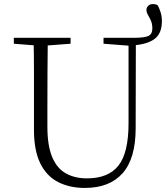

<svg xmlns="http://www.w3.org/2000/svg" viewBox="-20 -909 828 944"><path d="M397 15Q322 15 265.5 -14Q209 -43 178 -106Q147 -169 147 -271V-387Q147 -472 147 -556Q147 -640 145 -723H215Q214 -641 213.5 -557Q213 -473 213 -387V-286Q213 -193 236.5 -137Q260 -81 304 -56.5Q348 -32 407 -32Q513 -32 562.5 -95Q612 -158 612 -303V-723H648L647 -278Q647 -130 583 -57.5Q519 15 397 15ZM634 -686V-723Q691 -723 710 -732.5Q729 -742 729 -768Q729 -792 722 -807.5Q715 -823 707.5 -835.5Q700 -848 700 -861Q700 -872 709 -880.5Q718 -889 731 -889Q738 -889 744 -888Q750 -887 756 -882Q763 -869 769.5 -849Q776 -829 776 -805Q776 -745 740.5 -718Q705 -691 634 -686ZM48 -694V-723H327V-694L194 -684H175ZM489 -694V-723H630V-684H618Z"/></svg>

Font: Noto Serif SC ExtraLight
Style: Regular
Weight: 200
Designer: Ryoko NISHIZUKA 西塚涼子 (kana & ideographs); Frank Grießhammer (Latin, Greek & Cyrillic); Wenlong ZHANG 张文龙 (bopomofo); San
Foundry: Adobe
Version: Version 2.002-H1;hotconv 1.1.0;makeotfexe 2.6.0